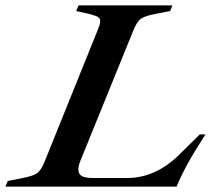

<svg xmlns="http://www.w3.org/2000/svg" viewBox="-77 -693 799 713"><path d="M-48 -21 8 -32Q47 -40 61 -50Q75 -60 88 -91L286 -582Q295 -603 295 -614Q295 -625 286.5 -630Q278 -635 255 -641L206 -652L215 -673H563L555 -652L498 -641Q459 -633 445.5 -623Q432 -613 419 -582L220 -92Q214 -76 214 -63Q214 -47 226.5 -39.5Q239 -32 267 -32H395Q502 -32 591 -121L665 -194H686Q608 -74 579 0H-57Z"/></svg>

Font: Ibarra Real Nova SemiBold
Style: Italic
Weight: 600
Italic angle: -22°
Designer: Jose Maria Ribagorda & Octavio Pardo
Foundry: Octavio Pardo
Version: Version 1.014